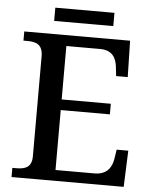

<svg xmlns="http://www.w3.org/2000/svg" viewBox="-57 -891 745 938"><g transform="rotate(5 315.5 -421.5)"><path d="M176 -778H466V-843H176ZM35 0H585L592 -178H535L528 -133C521 -89 497 -53 437 -53H246V-347H487V-399H246V-661H412C470 -661 491 -626 496 -581L501 -536H558L554 -714H35V-669H54C95 -669 130 -660 130 -600V-109C130 -55 96 -45 54 -45H35Z"/></g></svg>

Font: Noto Serif Gurmukhi Medium
Style: Regular
Weight: 500
Designer: Vaibhav Singh and the Monotype Design Team
Foundry: Monotype Imaging Inc.
Version: Version 2.004